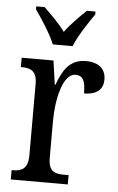

<svg xmlns="http://www.w3.org/2000/svg" viewBox="-54 -804 518 842"><g transform="rotate(5 204.5 -383.0)"><path d="M158 -606H245C263 -651 305 -715 332 -753V-766H294C263 -736 227 -701 201 -665C175 -701 139 -736 108 -766H71V-753C98 -715 140 -651 158 -606ZM26 0H277V-41H255C218 -41 188 -49 188 -108V-273C188 -362 212 -482 269 -482C302 -482 313 -459 313 -404C372 -404 397 -431 397 -472C397 -517 368 -546 309 -546C237 -546 208 -494 185 -431H182L167 -536H27V-495H30C67 -495 98 -486 98 -427V-113C98 -50 67 -41 29 -41H26Z"/></g></svg>

Font: Noto Serif Sinhala Condensed
Style: Regular
Weight: 400
Width: 3
Designer: Jelle Bosma - Monotype Design Team
Foundry: Monotype Imaging Inc.
Version: Version 2.007